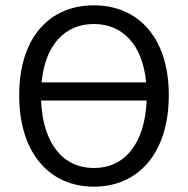

<svg xmlns="http://www.w3.org/2000/svg" viewBox="-20 -688 704 720"><path d="M332 12C497 12 613 -112 613 -331C613 -548 497 -668 332 -668C167 -668 52 -549 52 -331C52 -112 167 12 332 12ZM332 -598C441 -598 515 -519 528 -379H136C149 -519 223 -598 332 -598ZM332 -58C217 -58 141 -148 134 -311H530C523 -148 447 -58 332 -58Z"/></svg>

Font: Giro Sans Regular
Style: Regular
Weight: 400
Designer: Paul D. Hunt
Foundry: Adobe Systems Incorporated
Version: Version 1.000;PS 1.0;hotconv 1.0.88;makeotf.lib2.5.647800